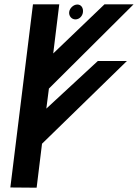

<svg xmlns="http://www.w3.org/2000/svg" viewBox="-20 -881 640 891"><path d="M150 -10 175 -214 569 -598H434L195 -377L207 -470L600 -861H465L227 -633L255 -861H133L28 -11ZM330 -791C348 -791 363 -806 365 -825C367 -844 357 -860 339 -860C321 -860 303 -843 301 -825C299 -807 312 -791 330 -791Z"/></svg>

Font: Ny Stormning
Style: FinKur
Weight: 300
Designer: Robert Jablonski, Mew Too
Foundry: Cannot Into Space Fonts
Version: Version 0.90